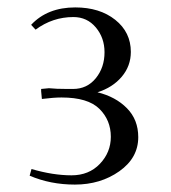

<svg xmlns="http://www.w3.org/2000/svg" viewBox="-20 -727 461 518"><path d="M60 -253 65 -271Q123 -254 173 -254Q220 -254 249.5 -285Q279 -316 279 -358Q279 -403 248 -433.5Q217 -464 146 -464Q125 -464 93 -460L91 -481V-487L112 -489Q131 -487 162 -487H177Q215 -487 238.5 -516Q262 -545 262 -586Q262 -625 238.5 -653Q215 -681 178 -681Q122 -681 76 -647L64 -660Q108 -707 183 -707Q249 -707 291 -673.5Q333 -640 333 -587Q333 -549 308.5 -520Q284 -491 243 -478Q292 -466 322.5 -435Q353 -404 353 -357Q353 -301 302 -265Q251 -229 182 -229Q116 -229 60 -253Z"/></svg>

Font: Dihjauti
Style: Bold
Weight: 700
Designer: T. Christopher White
Version: Version 3.0.0